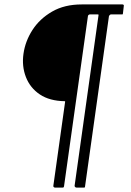

<svg xmlns="http://www.w3.org/2000/svg" viewBox="-20 -762 590 867"><path d="M481 -697Q479 -697 476 -694.5Q473 -692 472 -689L364 80Q364 82 363.5 83.5Q363 85 359 85H325Q321 85 318.5 81.5Q316 78 317 76L425 -694Q425 -696 424.5 -696.5Q424 -697 421 -697H386Q383 -697 380 -694.5Q377 -692 377 -689L269 80Q268 83 267 84Q266 85 263 85H228Q225 85 222.5 82.5Q220 80 221 76L274 -302Q274 -304 274 -304.5Q274 -305 273 -305Q204 -306 160 -335.5Q116 -365 97 -414Q78 -463 86 -519Q94 -576 126.5 -626.5Q159 -677 215 -709.5Q271 -742 349 -742H533Q536 -742 538 -740Q540 -738 539 -735L535 -700Q534 -697 533.5 -697Q533 -697 530 -697Z"/></svg>

Font: Libre Franklin Thin Light
Style: Italic
Weight: 300
Italic angle: -8°
Version: Version 3.000